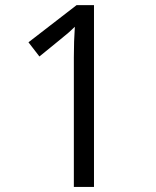

<svg xmlns="http://www.w3.org/2000/svg" viewBox="-20 -734 612 754"><path d="M349.1 0H270V-508.8Q270 -572.3 273.9 -628.9Q263.7 -618.7 251 -607.4Q238.3 -596.2 134.8 -512.2L91.8 -567.9L280.8 -713.9H349.1Z"/></svg>

Font: f0_46894 
Style: Regular
Weight: 400
Foundry: Ascender Corporation
Version: Version 1.10